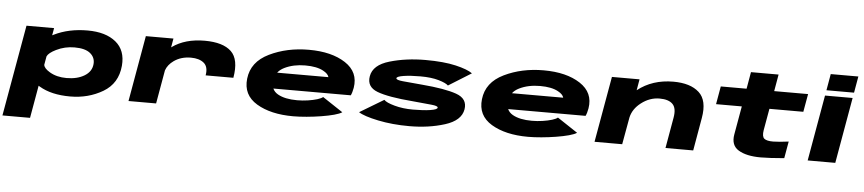

<svg xmlns="http://www.w3.org/2000/svg" viewBox="-71 -1129 7651 1701"><g transform="rotate(5 3754.5 -278.0)"><path d="M-20 224.5 123 -586H368.5L357 -521Q364 -524.5 371.5 -528Q499.5 -591 667 -591Q828 -591 918 -517.5Q1008 -444 996 -306Q982 -147.5 852.8 -71.2Q723.5 5 562.5 5Q395 5 289 -58Q282.5 -61.5 276.5 -65.5L225.5 224.5ZM310 -254.5Q314 -223 366.5 -192Q429 -155 516 -155Q611.5 -155 675.2 -193.5Q739 -232 744.5 -299.5Q749.5 -357 704.8 -394.2Q660 -431.5 564.5 -431.5Q477.5 -431.5 402 -394Q338 -362.5 323.5 -331Z M1742.5 -286Q1756 -362.5 1714.8 -396.8Q1673.5 -431 1599.5 -431Q1512.5 -431 1449 -386.5Q1397 -349.5 1379.5 -299L1327 0H1081.5L1184.5 -586H1430L1416 -506Q1418.5 -507.5 1420.5 -509.5Q1534.5 -591 1708 -591Q1871 -591 1944.5 -521Q2018 -451 1989 -286Z M2546.5 7.5Q2345.5 7.5 2220.2 -68Q2095 -143.5 2111.5 -289Q2128 -440 2284 -515.8Q2440 -591.5 2634.5 -591.5Q2837.5 -591.5 2960 -511.5Q3082.5 -431.5 3059 -290Q3051.5 -247.5 3039 -222H2350.5Q2364 -191.5 2396.5 -173Q2459.5 -137 2568.5 -137Q2616.5 -137 2663.8 -144Q2711 -151 2746.8 -162Q2782.5 -173 2796.5 -185.5L2977 -66Q2956.5 -51.5 2907.8 -38.2Q2859 -25 2795.5 -14.8Q2732 -4.5 2666.2 1.5Q2600.5 7.5 2546.5 7.5ZM2371.5 -365H2827.5Q2820 -394.5 2776.5 -418Q2718.5 -450.5 2615 -450.5Q2510.5 -450.5 2430.5 -411.5Q2393 -393 2371.5 -365Z M3579 5Q3427 5 3299.8 -21.5Q3172.5 -48 3125 -79.5L3339 -208Q3358.5 -185.5 3432.8 -164.8Q3507 -144 3598.5 -144Q3690.5 -144 3751.8 -153.5Q3813 -163 3815 -179.5Q3815.5 -180.5 3815 -182Q3813 -195.5 3761 -201Q3704.5 -207 3589.5 -217.5Q3371.5 -235 3273.5 -272.2Q3175.5 -309.5 3192 -405Q3209 -507 3354.5 -549.2Q3500 -591.5 3671.5 -591.5Q3834.5 -591.5 3941 -566.5Q4047.5 -541.5 4091 -509.5L3888.5 -383.5Q3868 -404.5 3802 -423.8Q3736 -443 3639 -443Q3549.5 -443 3489.8 -433.5Q3430 -424 3428.5 -408.5Q3428 -407.5 3428.5 -406.5Q3430.5 -392 3487.5 -386.5Q3549 -380.5 3659 -371Q3864 -354 3966.8 -317.8Q4069.5 -281.5 4053.5 -185.5Q4036.5 -85 3893.8 -40Q3751 5 3579 5Z M4634.5 7.5Q4433.5 7.5 4308.2 -68Q4183 -143.5 4199.5 -289Q4216 -440 4372 -515.8Q4528 -591.5 4722.5 -591.5Q4925.5 -591.5 5048 -511.5Q5170.5 -431.5 5147 -290Q5139.5 -247.5 5127 -222H4438.5Q4452 -191.5 4484.5 -173Q4547.5 -137 4656.5 -137Q4704.5 -137 4751.8 -144Q4799 -151 4834.8 -162Q4870.5 -173 4884.5 -185.5L5065 -66Q5044.5 -51.5 4995.8 -38.2Q4947 -25 4883.5 -14.8Q4820 -4.5 4754.2 1.5Q4688.5 7.5 4634.5 7.5ZM4459.5 -365H4915.5Q4908 -394.5 4864.5 -418Q4806.5 -450.5 4703 -450.5Q4598.5 -450.5 4518.5 -411.5Q4481 -393 4459.5 -365Z M5226 0 5329.5 -586H5575L5558 -487.5Q5689.5 -591.5 5876 -591.5Q6027.5 -591.5 6105 -521.2Q6182.5 -451 6154.5 -292.5L6103.5 0H5857L5905 -274Q5920 -358.5 5883.8 -395.2Q5847.5 -432 5767.5 -432Q5679.5 -432 5604 -373.5Q5533 -319 5515.5 -242L5472 0Z M6704 9.5Q6577 9.5 6506.8 -33Q6436.5 -75.5 6454 -173.5L6498.5 -426H6269.5L6297.5 -586H6527L6553 -735.5H6798.5L6772.5 -586H7074L7045.5 -426H6744L6710 -233.5Q6700.5 -176 6722.8 -157.8Q6745 -139.5 6802.5 -140Q6852 -140.5 6939.5 -152L6913 -2Q6782.5 9.5 6704 9.5Z M7121.5 0 7224.5 -586H7470L7367 0ZM7258.5 -780H7504L7478.5 -634H7233Z"/></g></svg>

Font: Anybody UltraExpanded ExtraBold
Style: Italic
Weight: 800
Width: 9
Italic angle: -10°
Designer: Tyler Finck
Foundry: Etcetera Type Company
Version: Version 1.010; ttfautohint (v1.8.3) -l 8 -r 50 -G 200 -x 14 